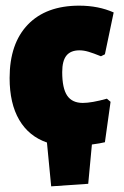

<svg xmlns="http://www.w3.org/2000/svg" viewBox="-20 -504 440 679"><path d="M358 -155 371 -144 351 -1Q335 3 305 7L292 146L161 155L146 0Q82 -22 48 -80Q14 -138 14 -228Q14 -350 78.5 -417Q143 -484 260 -484Q328 -484 382 -460L351 -312L337 -305Q310 -316 293 -321Q276 -326 261 -326Q230 -326 215 -307.5Q200 -289 200 -249Q200 -192 217.5 -166Q235 -140 273 -140Q304 -140 358 -155Z"/></svg>

Font: Luna Sans Black
Style: Regular
Weight: 900
Designer: Juan Pablo del Peral
Foundry: Huerta Tipografica
Version: Version 2.001; ttfautohint (v1.5)